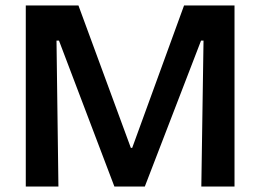

<svg xmlns="http://www.w3.org/2000/svg" viewBox="-20 -680 948 700"><path d="M74 0V-660H266L457 -141H462L651 -660H835V0H714L722 -532H713L508 0H397L195 -532H186L193 0Z"/></svg>

Font: Bricolage Grotesque 24pt SemiBold
Style: Regular
Weight: 600
Designer: Mathieu Triay
Foundry: Atelier Triay
Version: Version 1.001;gftools[0.9.33.dev8+g029e19f]